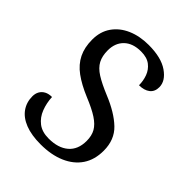

<svg xmlns="http://www.w3.org/2000/svg" viewBox="-208 -837 960 960"><g transform="rotate(45 272.0 -357.0)"><path d="M247 10Q182 10 137.5 -7.5Q93 -25 70.5 -57Q48 -89 48 -131Q48 -151 56.5 -166Q65 -181 81 -189.5Q97 -198 120 -198Q122 -157 136 -120.5Q150 -84 179 -61.5Q208 -39 255 -39Q322 -39 360 -71.5Q398 -104 398 -165Q398 -202 383.5 -227.5Q369 -253 335.5 -275Q302 -297 243 -321Q181 -347 140 -377Q99 -407 79 -447.5Q59 -488 59 -543Q59 -600 87.5 -640.5Q116 -681 165.5 -702.5Q215 -724 278 -724Q367 -724 416 -690Q465 -656 465 -612Q465 -580 443.5 -563.5Q422 -547 386 -547Q386 -578 375.5 -607Q365 -636 340.5 -655Q316 -674 274 -674Q216 -674 184 -643Q152 -612 152 -560Q152 -520 166.5 -492.5Q181 -465 215 -443.5Q249 -422 307 -398Q395 -362 444 -315Q493 -268 493 -191Q493 -127 463 -82.5Q433 -38 377.5 -14Q322 10 247 10Z"/></g></svg>

Font: Noto Serif Toto
Style: Regular
Weight: 400
Designer: Monotype Design Team
Foundry: Monotype Imaging Inc.
Version: Version 2.001